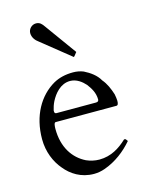

<svg xmlns="http://www.w3.org/2000/svg" viewBox="-110 -780 674 864"><g transform="rotate(-15 227.0 -348.0)"><path d="M113 -257H396C403 -257 406 -264 406 -278C406 -287 404 -297 402 -309C393 -337 382 -363 364 -384C349 -411 322 -430 294 -444C279 -450 263 -453 246 -453C211 -453 181 -446 154 -431C83 -390 34 -308 34 -198C34 -139 56 -88 86 -53C115 -17 160 13 220 13C237 13 254 10 271 4C325 -15 371 -51 405 -91C402 -93 399 -102 394 -102H392C390 -102 390 -102 389 -101C356 -70 315 -43 260 -43C239 -43 218 -48 200 -56C143 -84 104 -142 104 -227C104 -239 105 -257 113 -257ZM118 -304V-310C121 -323 125 -336 132 -350C148 -381 178 -419 223 -419C253 -419 277 -400 293 -382C308 -362 324 -338 324 -306C324 -299 320 -295 311 -295H127C122 -295 118 -298 118 -304ZM106 -673C106 -652 120 -636 133 -627L265 -521C266 -520 266 -519 267 -519C268 -519 270 -520 271 -521L282 -535C283 -536 284 -537 284 -538C284 -539 283 -540 282 -541L178 -685C169 -698 160 -709 142 -709C122 -709 106 -692 106 -673Z"/></g></svg>

Font: fbb
Style: Regular
Weight: 400
Designer: David J. Perry, Michael Sharpe
Version: Version 1.045